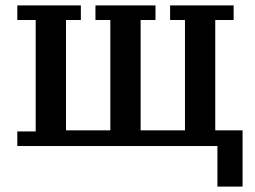

<svg xmlns="http://www.w3.org/2000/svg" viewBox="-20 -540 944 710"><path d="M784 0H44V-54H112V-466H44V-520H279V-466H224V-58H388V-466H333V-520H555V-466H500V-58H664V-466H609V-520H844V-466H776V-58H877V150H784Z"/></svg>

Font: IBM Plex Serif Medium
Style: Regular
Weight: 500
Designer: Mike Abbink, Paul van der Laan, Pieter van Rosmalen
Foundry: Bold Monday
Version: Version 2.5